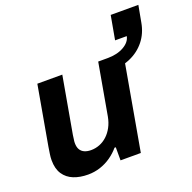

<svg xmlns="http://www.w3.org/2000/svg" viewBox="-131 -863 1004 1005"><g transform="rotate(-20 371.5 -360.5)"><path d="M193 12Q148 12 113 -2Q78 -16 58 -46Q38 -76 38 -124Q38 -141 41 -159.5Q44 -178 47 -198L105 -526H244L188 -210Q187 -198 185 -187.5Q183 -177 183 -167Q183 -144 191.5 -130Q200 -116 215.5 -109.5Q231 -103 251 -103Q276 -103 299 -112Q322 -121 341 -138.5Q360 -156 373.5 -181Q387 -206 393 -238L444 -526H583L490 0H377V-73H370Q349 -48 321 -28.5Q293 -9 260.5 1.5Q228 12 193 12ZM485 -457 496 -526Q550 -526 587 -547Q624 -568 630 -600H565L589 -733H743L726 -641Q716 -584 683 -542.5Q650 -501 599.5 -479Q549 -457 485 -457Z"/></g></svg>

Font: Archivo SemiBold
Style: Bold Italic
Weight: 700
Italic angle: -10°
Version: Version 2.001